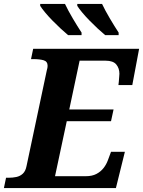

<svg xmlns="http://www.w3.org/2000/svg" viewBox="-43 -964 733 984"><path d="M-23 0 -12 -53H0.6Q22.1 -53 41 -57Q60 -61 74 -74Q88 -87 93 -113L197 -604Q199 -609 200 -616Q201 -623 201 -626.5Q201 -649 181 -655Q161 -661 129 -661H116L127 -714H670L635 -528H564Q565 -533 566 -546Q567 -559 568 -571.5Q569 -584 569 -586Q569 -614 553 -633.5Q537 -653 498 -653H365L312 -403H539L526 -343H299.2L239 -61H397Q429 -61 451 -72.5Q473 -84 487.5 -102.5Q502 -121 510 -143L526 -186H597L551 0ZM496 -784Q479 -798 458 -817.5Q437 -837 415.5 -859Q394 -881 377.5 -901Q361 -921 353 -934V-944H480Q496 -910 520 -869.5Q544 -829 565 -797V-784ZM306 -784Q289 -798 268 -817.5Q247 -837 225.5 -859Q204 -881 187.5 -901Q171 -921 163 -934V-944H290Q306 -910 330 -869.5Q354 -829 375 -797V-784Z"/></svg>

Font: Noto Serif
Style: Italic
Weight: 400
Italic angle: -12°
Designer: Monotype Design Team
Foundry: Monotype Imaging Inc.
Version: Version 2.013